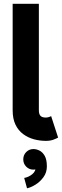

<svg xmlns="http://www.w3.org/2000/svg" viewBox="-20 -743 334 1030"><path d="M254.3 -120.1Q249.6 -117.1 241 -114.7Q232.4 -112.3 226 -112.3Q216.1 -112.3 208.8 -114.6Q201.6 -116.8 197.1 -121.7Q192.7 -126.6 190.6 -133.8Q188.5 -141.1 188.5 -151V-214.8V-282.2V-722.7H47.9V-282.2V-214.8V-151Q47.9 -105.7 63.1 -74.2Q78.3 -42.8 104.2 -23.7Q130.1 -4.6 161.7 4.1Q193.3 12.7 226 12.7Q250 12.7 266.6 6.3Q283.1 0 291.8 -4.9ZM104.8 111.9Q104.8 135 120.6 151Q136.4 167 159.5 167Q182.7 167 198.5 151Q214.4 135 214.4 111.9Q214.4 88.7 198.3 72.7Q182.3 56.6 159.5 56.6Q136.4 56.6 120.6 72.7Q104.8 88.7 104.8 111.9ZM109.8 211.6 125 267.1Q145.1 262.9 170.1 247.7Q195 232.4 213.2 207.4Q231.4 182.4 231.4 149.9Q231.4 113.2 219.9 93Q208.3 72.8 191.6 64.7Q174.9 56.6 159.5 56.6L160 111.9Q160 111.9 166.2 126.3Q172.5 140.7 172.5 149.9Q172.5 175.7 153 191.6Q133.6 207.4 109.8 211.6Z"/></svg>

Font: Giphurs SC
Style: Regular
Weight: 400
Version: Version 0.920